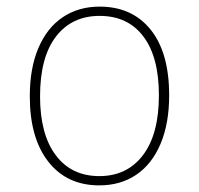

<svg xmlns="http://www.w3.org/2000/svg" viewBox="-20 -550 601 580"><path d="M281 -530Q379 -530 435 -460.5Q491 -391 491 -262Q491 -177 465 -115.5Q439 -54 391.5 -22Q344 10 280 10Q182 10 126 -61.5Q70 -133 70 -259Q70 -344 96 -405Q122 -466 169.5 -498Q217 -530 281 -530ZM281 -502Q197 -502 149 -439.5Q101 -377 101 -259Q101 -144 148.5 -81Q196 -18 280 -18Q364 -18 412 -81.5Q460 -145 460 -262Q460 -378 413 -440Q366 -502 281 -502Z"/></svg>

Font: Firava
Style: Regular
Weight: 400
Designer: Carrois Corporate & Edenspiekermann AG
Foundry: Greg Finn Gibson
Version: Version 5.000